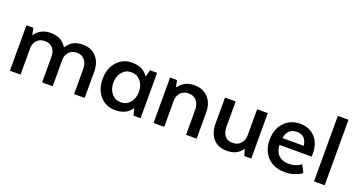

<svg xmlns="http://www.w3.org/2000/svg" viewBox="-40 -1130 3111 1668"><g transform="rotate(20 1515.5 -296.5)"><path d="M59.6 0Q85 0 158.2 0Q158.2 -62.5 158.2 -251Q159.2 -269.5 166 -286.1Q172.9 -302.7 185.5 -317.4Q199.2 -331.1 216.8 -338.9Q234.4 -345.7 257.8 -345.7Q281.2 -345.7 299.8 -338.9Q317.4 -331.1 331.1 -317.4Q343.8 -301.8 350.6 -283.2Q357.4 -264.6 357.4 -242.2Q357.4 -161.1 357.4 0Q381.8 0 455.1 0Q455.1 -62.5 455.1 -251Q456.1 -270.5 462.9 -287.1Q470.7 -303.7 483.4 -318.4Q496.1 -331.1 513.7 -338.9Q532.2 -345.7 554.7 -345.7Q578.1 -345.7 596.7 -337.9Q614.3 -330.1 627 -314.5Q639.6 -297.9 646.5 -277.3Q653.3 -256.8 653.3 -232.4Q653.3 -154.3 653.3 0Q677.7 0 751 0Q751 -60.5 751 -241.2Q751 -284.2 739.3 -318.4Q727.5 -352.5 705.1 -377.9Q682.6 -403.3 651.4 -417Q619.1 -429.7 579.1 -429.7Q529.3 -429.7 493.2 -411.1Q457 -391.6 434.6 -353.5Q433.6 -353.5 429.7 -353.5Q407.2 -391.6 369.1 -411.1Q332 -429.7 281.2 -429.7Q234.4 -429.7 200.2 -412.1Q165 -394.5 141.6 -360.4Q139.6 -360.4 135.7 -360.4Q132.8 -375 124 -419.9Q108.4 -419.9 59.6 -419.9Q59.6 -407.2 59.6 -367.2Q59.6 -275.4 59.6 0Z M1182.6 -358.4Q1181.6 -360.4 1177.7 -366.2Q1175.8 -369.1 1171.9 -373Q1168 -377.9 1163.1 -382.8Q1156.2 -388.7 1150.4 -393.6Q1143.6 -398.4 1135.7 -404.3Q1127 -409.2 1117.2 -414.1Q1106.4 -418 1092.8 -421.9Q1079.1 -425.8 1064.5 -427.7Q1049.8 -429.7 1034.2 -429.7Q992.2 -429.7 958 -414.1Q923.8 -398.4 895.5 -368.2Q868.2 -336.9 854.5 -297.9Q840.8 -257.8 840.8 -210Q840.8 -160.2 854.5 -120.1Q868.2 -80.1 895.5 -49.8Q923.8 -19.5 959 -4.9Q994.1 9.8 1037.1 9.8Q1051.8 9.8 1065.4 7.8Q1080.1 6.8 1093.8 2Q1107.4 -2 1117.2 -5.9Q1127.9 -10.7 1135.7 -14.6Q1143.6 -19.5 1150.4 -25.4Q1156.2 -31.2 1163.1 -37.1Q1168.9 -43 1172.9 -46.9Q1175.8 -50.8 1177.7 -53.7Q1178.7 -56.6 1180.7 -58.6Q1181.6 -60.5 1182.6 -61.5Q1183.6 -61.5 1186.5 -61.5Q1190.4 -46.9 1202.1 0Q1217.8 0 1267.6 0Q1267.6 -105.5 1267.6 -419.9Q1251 -419.9 1202.1 -419.9Q1198.2 -404.3 1186.5 -358.4Q1185.5 -358.4 1182.6 -358.4ZM1175.8 -210Q1175.8 -178.7 1167 -153.3Q1158.2 -127.9 1141.6 -109.4Q1124 -89.8 1103.5 -80.1Q1082 -71.3 1056.6 -71.3Q1031.2 -71.3 1009.8 -81.1Q989.3 -90.8 972.7 -110.4Q956.1 -129.9 948.2 -154.3Q939.5 -179.7 939.5 -210Q939.5 -240.2 948.2 -265.6Q956.1 -290 972.7 -309.6Q989.3 -329.1 1009.8 -338.9Q1031.2 -348.6 1056.6 -348.6Q1082 -348.6 1103.5 -339.8Q1125 -330.1 1141.6 -310.5Q1158.2 -292 1167 -266.6Q1175.8 -241.2 1175.8 -210Z M1387.7 0Q1413.1 0 1486.3 0Q1486.3 -62.5 1486.3 -251Q1487.3 -268.6 1494.1 -285.2Q1502 -301.8 1514.6 -317.4Q1528.3 -331.1 1546.9 -338.9Q1564.5 -345.7 1587.9 -345.7Q1611.3 -345.7 1629.9 -337.9Q1647.5 -330.1 1661.1 -314.5Q1674.8 -297.9 1681.6 -277.3Q1688.5 -256.8 1688.5 -232.4Q1688.5 -154.3 1688.5 0Q1712.9 0 1786.1 0Q1786.1 -60.5 1786.1 -241.2Q1786.1 -284.2 1774.4 -318.4Q1762.7 -352.5 1739.3 -377.9Q1714.8 -403.3 1683.6 -417Q1651.4 -429.7 1611.3 -429.7Q1563.5 -429.7 1528.3 -412.1Q1492.2 -394.5 1469.7 -360.4Q1467.8 -360.4 1463.9 -360.4Q1460.9 -375 1452.1 -419.9Q1436.5 -419.9 1387.7 -419.9Q1387.7 -407.2 1387.7 -367.2Q1387.7 -275.4 1387.7 0Z M2192.4 -173.8Q2192.4 -155.3 2186.5 -137.7Q2179.7 -120.1 2166 -103.5Q2152.3 -87.9 2132.8 -80.1Q2114.3 -72.3 2089.8 -72.3Q2065.4 -72.3 2047.9 -80.1Q2030.3 -87.9 2017.6 -103.5Q2005.9 -120.1 2000 -140.6Q1994.1 -162.1 1994.1 -188.5Q1994.1 -265.6 1994.1 -419.9Q1969.7 -419.9 1895.5 -419.9Q1895.5 -359.4 1895.5 -178.7Q1895.5 -135.7 1907.2 -100.6Q1918 -66.4 1940.4 -41Q1962.9 -15.6 1995.1 -2.9Q2027.3 9.8 2067.4 9.8Q2113.3 9.8 2148.4 -6.8Q2182.6 -23.4 2206.1 -57.6Q2207 -57.6 2210 -57.6Q2213.9 -43.9 2226.6 0Q2243.2 0 2291 0Q2291 -105.5 2291 -419.9Q2266.6 -419.9 2192.4 -419.9Q2192.4 -358.4 2192.4 -173.8Z M2723.6 -105.5Q2720.7 -102.5 2710.9 -95.7Q2704.1 -90.8 2694.3 -85.9Q2684.6 -81.1 2670.9 -77.1Q2656.2 -72.3 2641.6 -70.3Q2626 -68.4 2610.4 -68.4Q2582 -68.4 2558.6 -76.2Q2536.1 -84 2518.6 -99.6Q2501 -116.2 2492.2 -139.6Q2482.4 -163.1 2480.5 -195.3Q2580.1 -195.3 2778.3 -195.3Q2779.3 -201.2 2779.3 -220.7Q2779.3 -267.6 2766.6 -305.7Q2753.9 -343.8 2728.5 -372.1Q2703.1 -400.4 2668 -415Q2633.8 -429.7 2588.9 -429.7Q2543 -429.7 2505.9 -414.1Q2468.8 -398.4 2440.4 -367.2Q2412.1 -335.9 2398.4 -295.9Q2384.8 -256.8 2384.8 -209Q2384.8 -159.2 2399.4 -119.1Q2414.1 -80.1 2443.4 -48.8Q2473.6 -18.6 2513.7 -2.9Q2553.7 11.7 2604.5 11.7Q2627.9 11.7 2649.4 8.8Q2670.9 5.9 2691.4 -2Q2710.9 -8.8 2723.6 -13.7Q2736.3 -19.5 2742.2 -24.4Q2748 -27.3 2752 -31.2Q2755.9 -35.2 2758.8 -38.1Q2747.1 -60.5 2723.6 -105.5ZM2586.9 -353.5Q2628.9 -353.5 2652.3 -330.1Q2675.8 -306.6 2681.6 -259.8Q2616.2 -259.8 2484.4 -259.8Q2492.2 -306.6 2517.6 -330.1Q2543 -353.5 2586.9 -353.5Z M2871.1 0Q2896.5 0 2969.7 0Q2969.7 -151.4 2969.7 -605.5Q2945.3 -605.5 2871.1 -605.5Q2871.1 -567.4 2871.1 -453.1Q2871.1 -339.8 2871.1 0Z"/></g></svg>

Font: TextaAlt
Style: Bold
Weight: 400
Designer: Daniel Hernandez & Miguel Hernandez
Version: Version 1.005;com.myfonts.easy.latinotype.texta.alt-bold.wfk